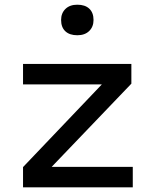

<svg xmlns="http://www.w3.org/2000/svg" viewBox="-20 -797 661 817"><path d="M78 0V-86L423 -448L433 -438H78V-525H539V-441L197 -84L184 -87H545V0ZM309 -647Q276 -647 258 -664Q240 -681 240 -712Q240 -741 258.5 -759Q277 -777 309 -777Q342 -777 360 -760Q378 -743 378 -712Q378 -683 359.5 -665Q341 -647 309 -647Z"/></svg>

Font: Lexend Giga
Style: Regular
Weight: 400
Designer: Bonnie Shaver-Troup, Thomas Jockin
Foundry: Lexend
Version: Version 1.007